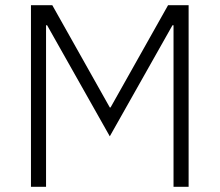

<svg xmlns="http://www.w3.org/2000/svg" viewBox="-20 -718 844 738"><path d="M99 0H157V-621H161L402 -194L643 -621H647V0H705V-698H626L405 -305H402L181 -698H99Z"/></svg>

Font: IBM Plex Arabic Light
Style: Regular
Weight: 300
Designer: Mike Abbink, Paul van der Laan, Pieter van Rosmalen, Wael Morcos, Khajak Apelian
Foundry: Bold Monday
Version: Version 1.0